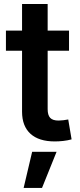

<svg xmlns="http://www.w3.org/2000/svg" viewBox="-20 -692 393 948"><path d="M320.8 -541V-441.4H9.3V-541ZM88.9 -672.4H215.3V-152.8Q215.3 -123.5 227.8 -110.1Q240.2 -96.7 269.5 -96.7Q278.8 -96.7 293.2 -98.4Q307.6 -100.1 316.9 -102.1L333.5 -3.9Q314 1.5 292.2 3.9Q270.5 6.3 250.5 6.3Q171.9 6.3 130.4 -31.5Q88.9 -69.3 88.9 -140.6ZM96.7 235.8 138.7 57.6H259.3L187.5 235.8Z"/></svg>

Font: Inter 17pt SemiBold
Style: Regular
Weight: 600
Version: Version 4.001;git-66647c0bb